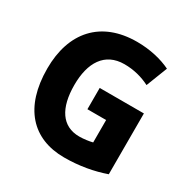

<svg xmlns="http://www.w3.org/2000/svg" viewBox="-165 -872 1011 1031"><g transform="rotate(30 340.5 -357.0)"><path d="M345 -409V-277H461V-138C441 -133 408 -128 380 -128C273 -128 219 -212 219 -355C219 -493 275 -586 397 -586C455 -586 508 -572 555 -548L606 -679C551 -706 477 -724 396 -724C172 -724 49 -583 49 -359C49 -119 169 10 366 10C460 10 545 -6 619 -32V-409Z"/></g></svg>

Font: Noto Sans Lao Looped SemiCondensed ExtraBold
Style: Regular
Weight: 800
Width: 4
Designer: Mark Frömberg, Ben Mitchell
Foundry: The Fontpad Ltd
Version: Version 1.002